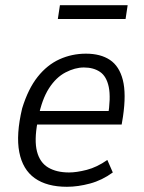

<svg xmlns="http://www.w3.org/2000/svg" viewBox="-20 -709 551 737"><path d="M237 8Q160 8 113.5 -25Q67 -58 54 -125Q41 -192 65 -293Q88 -368 124.5 -414Q161 -460 208.5 -481.5Q256 -503 310 -503Q366 -503 402 -479Q438 -455 451.5 -402Q465 -349 452 -261L447 -231H106L115 -283H416L394 -260Q406 -334 397.5 -375Q389 -416 364 -433Q339 -450 302 -450Q268 -450 231.5 -431Q195 -412 168 -370Q141 -328 127 -258L124 -240Q111 -170 122 -127.5Q133 -85 165 -66Q197 -47 245 -47Q274 -47 313 -57Q352 -67 392 -95L413 -47Q372 -17 325.5 -4.5Q279 8 237 8ZM202 -636 210 -689H470L462 -636Z"/></svg>

Font: Nunito Sans 7pt Condensed Light
Style: Italic
Weight: 300
Width: 3
Italic angle: -9°
Designer: Vernon Adams
Foundry: Vernon Adams
Version: Version 3.101;gftools[0.9.27]